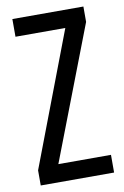

<svg xmlns="http://www.w3.org/2000/svg" viewBox="-82 -763 526 812"><g transform="rotate(-10 180.5 -357.0)"><path d="M341 0H26V-65L244 -638H30V-714H335V-648L115 -76H341Z"/></g></svg>

Font: Noto Sans ExtraCondensed
Style: Regular
Weight: 400
Width: 2
Designer: Monotype Design Team
Foundry: Monotype Imaging Inc.
Version: Version 2.013; ttfautohint (v1.8.4.7-5d5b)